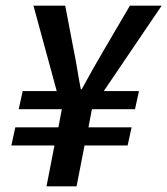

<svg xmlns="http://www.w3.org/2000/svg" viewBox="-20 -657 590 677"><path d="M144 0 172 -144H20L34 -208H186L198 -272H46L60 -336H180L98 -637H210L240 -480Q247 -446 252.5 -412Q258 -378 265 -342H268Q307 -414 346 -480L438 -637H550L346 -336H470L456 -272H304L292 -208H444L430 -144H278L250 0Z"/></svg>

Font: Source Sans 3 Semibold
Style: Italic
Weight: 600
Italic angle: -11°
Designer: Paul D. Hunt
Foundry: Adobe
Version: Version 3.052;hotconv 1.1.0;makeotfexe 2.6.0